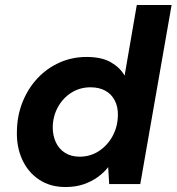

<svg xmlns="http://www.w3.org/2000/svg" viewBox="-20 -740 710 772"><path d="M243 12Q182 12 137.5 -17.5Q93 -47 69.5 -98Q46 -149 48 -213Q49 -276 71 -330.5Q93 -385 131 -425.5Q169 -466 219.5 -488.5Q270 -511 328 -511Q389 -511 426 -489.5Q463 -468 481 -436L530 -720H670L544 0H419L415 -68Q398 -46 373 -28Q348 -10 316 1Q284 12 243 12ZM300 -110Q343 -110 377.5 -132.5Q412 -155 432.5 -192.5Q453 -230 454 -275Q455 -309 442 -335Q429 -361 404 -375Q379 -389 344 -389Q302 -389 268 -368Q234 -347 213.5 -310.5Q193 -274 192 -229Q192 -195 204.5 -168Q217 -141 241.5 -125.5Q266 -110 300 -110Z"/></svg>

Font: DM Sans 20pt ExtraBold
Style: Italic
Weight: 800
Italic angle: -10°
Version: Version 4.004;gftools[0.9.30]